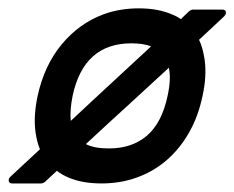

<svg xmlns="http://www.w3.org/2000/svg" viewBox="-38 -423 553 453"><path d="M486.8 -400.4Q493.7 -400.4 494.9 -395Q496.1 -389.6 490.7 -384.3L431.6 -329.1Q436.5 -319.3 439.7 -307.1Q442.9 -294.9 444.8 -282.2Q450.2 -243.7 439.9 -196.8Q429.7 -147.9 407.7 -109.6Q385.7 -71.3 354.7 -44.7Q323.7 -18.1 284.9 -4.2Q246.1 9.8 201.7 9.8Q156.2 9.8 124 -3.9Q117.2 -6.8 110.1 -10.7Q103 -14.6 96.2 -20Q88.9 -13.2 82 -6.8Q75.2 -0.5 67.9 6.3Q66.9 7.3 64 8.5Q61 9.8 59.6 9.8H-9.3Q-16.1 9.8 -17.3 4.4Q-18.6 -1 -13.2 -6.3L56.2 -70.8Q52.2 -80.6 49.8 -90.3Q47.4 -100.1 45.9 -110.4Q40.5 -148.9 50.8 -196.8Q66.4 -268.6 107.4 -318.1Q148.4 -367.7 206.1 -389.2Q244.6 -403.3 289.6 -403.3Q334.5 -403.3 367.2 -389.2Q378.9 -384.8 388.7 -377.9Q393.6 -382.3 398.7 -387.5Q403.8 -392.6 408.7 -397Q409.7 -397.9 412.6 -399.2Q415.5 -400.4 417 -400.4ZM219.2 -72.8Q273.9 -72.8 309.1 -103.3Q344.2 -133.8 357.4 -196.8Q366.2 -236.8 360.4 -263.2Q335 -239.7 310.8 -217.5Q286.6 -195.3 262.7 -173.3Q238.8 -151.4 214.4 -129.2Q189.9 -106.9 164.6 -83Q175.3 -77.6 188.7 -75.2Q202.1 -72.8 219.2 -72.8ZM272 -320.8Q159.7 -320.8 133.3 -196.8Q126.5 -163.1 128.9 -137.7Q153.8 -161.1 177 -182.6Q200.2 -204.1 223.1 -225.3Q246.1 -246.6 269.5 -268.3Q293 -290 318.4 -313.5Q309.1 -317.4 296.9 -319.1Q284.7 -320.8 272 -320.8Z"/></svg>

Font: Fibel Nord
Style: Bold Italic
Weight: 700
Designer: Peter Wiegel
Foundry: Peter Wioegel
Version: Version 000.000